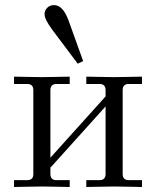

<svg xmlns="http://www.w3.org/2000/svg" viewBox="-20 -747 624 768"><path d="M158.2 -690.9Q158.2 -704.6 168.7 -715.6Q179.2 -726.6 196.3 -726.6Q231.4 -726.6 253.9 -666L312.5 -502.9L291 -492.2L189.5 -627.4Q158.2 -669.4 158.2 -690.9ZM36.1 1V-26.4H88.9Q113.3 -26.4 113.3 -50.8V-386.7Q113.3 -411.1 88.9 -411.1H36.1V-440.4Q37.6 -440.4 83.5 -439.5Q129.4 -438.5 146 -438.5Q162.6 -438.5 210 -439.5Q257.3 -440.4 258.8 -440.4V-411.1H206.1Q181.6 -411.1 181.6 -386.7V-116.2L402.3 -361.3V-386.7Q402.3 -411.1 377.9 -411.1H325.2V-440.4Q326.7 -440.4 372.6 -439.5Q418.5 -438.5 435.1 -438.5Q451.7 -438.5 499 -439.5Q546.4 -440.4 547.9 -440.4V-411.1H495.1Q470.7 -411.1 470.7 -386.7V-50.8Q470.7 -26.4 495.1 -26.4H547.9V1Q546.4 1 500.5 0Q454.6 -1 438 -1Q421.4 -1 374 0Q326.7 1 325.2 1V-26.4H377.9Q402.3 -26.4 402.3 -50.8V-321.3L181.6 -76.2V-50.8Q181.6 -26.4 206.1 -26.4H258.8V1Q257.3 1 211.4 0Q165.5 -1 148.9 -1Q132.3 -1 85 0Q37.6 1 36.1 1Z"/></svg>

Font: Theano Old Style
Style: Regular
Weight: 400
Designer: Alexey Kryukov
Version: Version 2.00